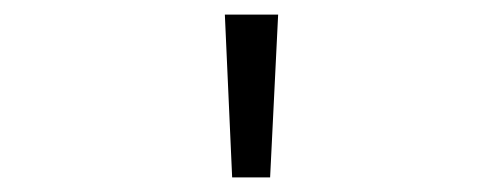

<svg xmlns="http://www.w3.org/2000/svg" viewBox="-20 -759 690 263"><path d="M298 -516 288 -739H361L350 -516Z"/></svg>

Font: Azeret Mono Thin ExtraLight
Style: Regular
Weight: 250
Version: Version 1.002